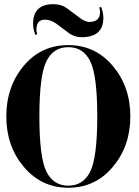

<svg xmlns="http://www.w3.org/2000/svg" viewBox="-20 -882 655 907"><path d="M296.4 -842.8Q296.4 -842.8 361.8 -793.9Q385.7 -778.3 401.9 -778.3Q452.6 -778.3 452.6 -825.2Q452.6 -835 448.7 -845.7L457.5 -849.6Q468.3 -821.3 468.3 -797.9Q468.3 -706.1 364.7 -706.1Q335.4 -706.1 308.1 -723.6L242.7 -772.5Q217.8 -789.1 191.9 -789.1Q151.9 -789.1 151.9 -741.2Q151.9 -732.4 155.8 -720.7L147 -716.8Q136.2 -746.1 136.2 -769.5Q136.2 -862.3 231.9 -862.3Q270 -862.3 296.4 -842.8ZM302.7 -668.9Q429.7 -668.9 512.7 -570.8Q595.7 -472.7 595.7 -332Q595.7 -191.4 512.7 -93.3Q429.7 4.9 302.7 4.9Q175.8 4.9 92.8 -93.3Q9.8 -191.4 9.8 -332Q9.8 -472.7 91.8 -570.8Q173.8 -668.9 302.7 -668.9ZM199.2 -592.8Q166 -525.4 166 -332Q166 -138.7 199.2 -71.3Q232.4 -4.9 302.7 -4.9Q373 -4.9 406.2 -71.3Q439.5 -138.7 439.5 -332Q439.5 -525.4 406.2 -592.8Q373 -659.2 302.7 -659.2Q232.4 -659.2 199.2 -592.8Z"/></svg>

Font: spinweradC
Style: Bold
Weight: 700
Width: 7
Version: Version 0.3